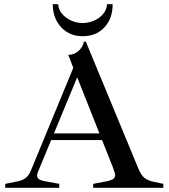

<svg xmlns="http://www.w3.org/2000/svg" viewBox="-20 -897 805 917"><path d="M5 0V-19L55 -29Q86 -34 102 -46.5Q118 -59 127 -81L330 -573L306 -635Q331 -636 347 -647.5Q363 -659 371.5 -673.5Q380 -688 380 -698H390L640 -94Q654 -59 671 -46.5Q688 -34 717 -28L760 -19V0H425V-19L478 -29Q507 -34 518.5 -41Q530 -48 530 -60Q530 -67 526.5 -76.5Q523 -86 519 -98L338 -555H360L163 -80Q160 -74 158.5 -68.5Q157 -63 157 -59Q157 -48 166 -41.5Q175 -35 192 -32L263 -19V0ZM224 -228 219 -260H509V-228ZM375 -724Q312 -724 272 -767Q232 -810 232 -877H258Q259 -852 276 -831.5Q293 -811 319.5 -799Q346 -787 374 -787Q404 -787 430.5 -799Q457 -811 473.5 -831.5Q490 -852 491 -877H518Q518 -808 478.5 -766Q439 -724 375 -724Z"/></svg>

Font: Ibarra Real Nova Medium
Style: Regular
Weight: 500
Designer: Jose Maria Ribagorda & Octavio Pardo
Foundry: Jose Maria Ribagorda
Version: Version 2.000